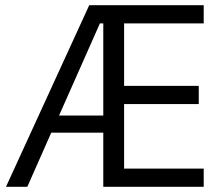

<svg xmlns="http://www.w3.org/2000/svg" viewBox="-20 -718 860 738"><path d="M377 -208H177L85 0H3L323 -698H763V-628H457V-388H744V-318H457V-70H763V0H377ZM364 -628 207 -274H377V-628Z"/></svg>

Font: IBM Plex Sans Condensed
Style: Regular
Weight: 400
Width: 3
Designer: Mike Abbink, Paul van der Laan, Pieter van Rosmalen
Foundry: Bold Monday
Version: Version 1.1